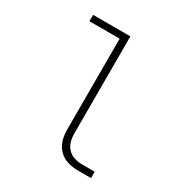

<svg xmlns="http://www.w3.org/2000/svg" viewBox="-171 -863 942 991"><g transform="rotate(30 300.0 -367.5)"><path d="M433 0Q413 0 392 -3.5Q371 -7 352.5 -16Q334 -25 319 -40Q304 -55 295 -74Q286 -93 282.5 -113.5Q279 -134 279 -155V-697H99V-735H321V-155Q321 -132 327.5 -109Q334 -86 349.5 -69.5Q365 -53 387.5 -45.5Q410 -38 433 -38H511V0Z"/></g></svg>

Font: Iosevka SS04 XLt Ex
Style: Regular
Weight: 200
Width: 7
Monospace: yes
Designer: Belleve Invis
Foundry: Belleve Invis
Version: Version 19.0.0; ttfautohint (v1.8.4)